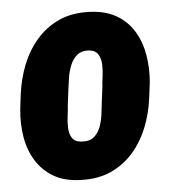

<svg xmlns="http://www.w3.org/2000/svg" viewBox="-45 -579 568 631"><g transform="rotate(-5 239.5 -264.0)"><path d="M18.6 -239.3 24.4 -288.1Q31.2 -339.4 49.3 -384.8Q67.4 -430.2 97.9 -465.3Q128.4 -500.5 171.1 -520.3Q213.9 -540 270.5 -538.1Q323.7 -536.6 360.1 -515.9Q396.5 -495.1 418 -460Q439.5 -424.8 447 -380.6Q454.6 -336.4 450.2 -288.6L443.8 -238.8Q437.5 -188.5 419.2 -142.8Q400.9 -97.2 370.4 -62.3Q339.8 -27.3 297.1 -7.8Q254.4 11.7 198.2 9.8Q145 8.8 108.6 -12.2Q72.3 -33.2 50.5 -68.1Q28.8 -103 21.2 -147.2Q13.7 -191.4 18.6 -239.3ZM181.6 -288.6 175.3 -238.8Q174.8 -225.1 171.9 -205.1Q168.9 -185.1 169.7 -164.8Q170.4 -144.5 179.2 -130.9Q188 -117.2 210 -115.7Q235.8 -113.8 250.5 -125.7Q265.1 -137.7 272.5 -157Q279.8 -176.3 282.7 -198Q285.6 -219.7 287.6 -239.3L293.9 -289.1Q294.4 -302.2 297.4 -322.3Q300.3 -342.3 299.6 -362.3Q298.8 -382.3 289.8 -396.5Q280.8 -410.6 258.3 -412.1Q234.9 -413.1 220.5 -400.9Q206.1 -388.7 198.2 -368.9Q190.4 -349.1 187 -327.6Q183.6 -306.2 181.6 -288.6Z"/></g></svg>

Font: Roboto Condensed Black
Style: Italic
Weight: 900
Italic angle: -12°
Designer: Christian Robertson
Foundry: Google
Version: Version 3.008; 2023